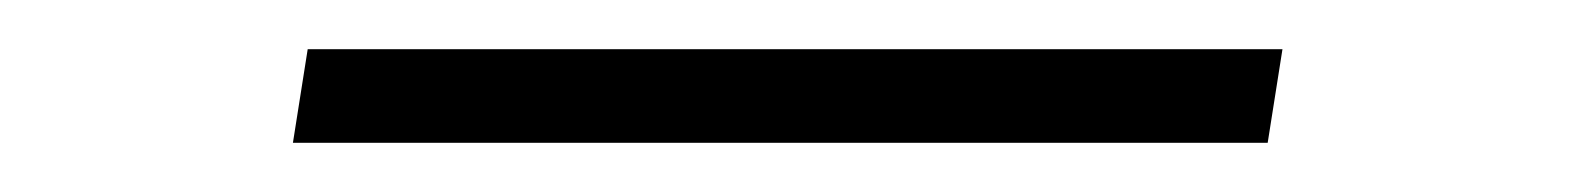

<svg xmlns="http://www.w3.org/2000/svg" viewBox="-20 -379 640 78"><path d="M99 -321 105 -359H501L495 -321Z"/></svg>

Font: Iosevka Slab XLtExObl
Style: Regular
Weight: 200
Width: 7
Italic angle: -9°
Monospace: yes
Designer: Belleve Invis
Foundry: Belleve Invis
Version: Version 11.1.1; ttfautohint (v1.8.3)